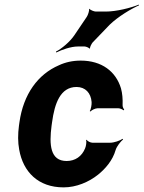

<svg xmlns="http://www.w3.org/2000/svg" viewBox="-20 -800 621 830"><path d="M203 -257 205 -271C216 -353 241 -424 311 -424C349 -424 373 -398 376 -359C377 -349 373 -326 368 -320L371 -318C376 -324 392 -332 402 -332H491C499 -332 510 -327 514 -323L517 -326C514 -330 509 -339 510 -347C511 -372 509 -396 503 -418C481 -491 420 -538 329 -538C294 -538 263 -531 235 -518C144 -479 81 -393 64 -271L62 -257C57 -220 57 -185 63 -153C80 -57 145 10 255 10C310 10 364 -13 404 -45C435 -70 467 -106 480 -152C485 -168 502 -189 512 -197L510 -200C499 -192 473 -183 456 -183H380C371 -183 357 -190 355 -196L352 -194C355 -188 352 -168 348 -159C334 -124 305 -104 268 -104C197 -104 192 -174 203 -257ZM355 -727 301 -647C282 -619 246 -589 222 -577L223 -573C247 -585 287 -599 316 -599H346C351 -599 365 -594 366 -590L369 -591C368 -596 376 -611 380 -616L454 -693C490 -728 547 -762 581 -777L580 -780C546 -766 483 -750 437 -750H394C387 -750 369 -757 367 -762L365 -761C367 -755 360 -734 355 -727Z"/></svg>

Font: Asimov
Style: EdgeNarIt
Weight: 500
Designer: Google
Version: Version 2.000980: 2014